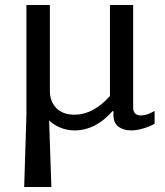

<svg xmlns="http://www.w3.org/2000/svg" viewBox="-20 -510 662 770"><path d="M86 -48V-490H180V-146Q180 -103 206 -76.5Q232 -50 279 -50Q354 -50 421 -125V-490H514V-80Q514 -47 545 -47Q569 -47 600 -65V-14Q584 -4 557 4.5Q530 13 506 13Q475 13 455 -2Q435 -17 435 -49V-64H431Q363 13 279 13Q250 13 223.5 2.5Q197 -8 177 -27L186 240H77Z"/></svg>

Font: Maitree Medium
Style: Regular
Weight: 500
Designer: CadsonDemak Team
Foundry: CadsonDemak
Version: Version 1.000